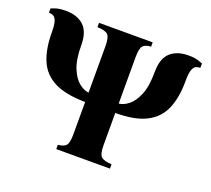

<svg xmlns="http://www.w3.org/2000/svg" viewBox="-114 -812 1054 958"><g transform="rotate(20 412.5 -332.5)"><path d="M272 0V-23Q301 -25 314 -38Q327 -51 327 -100V-270Q222 -271 162 -302Q102 -333 77 -393Q52 -453 52 -539Q52 -580 45.5 -598.5Q39 -617 28.5 -622Q18 -627 5 -627V-650Q25 -658 40.5 -661.5Q56 -665 81 -665Q142 -665 177 -633Q212 -601 212 -529Q212 -454 230.5 -409Q249 -364 275.5 -343Q302 -322 327 -320V-565Q327 -614 312.5 -627.5Q298 -641 257 -642V-665H542V-642Q513 -641 500 -627.5Q487 -614 487 -565V-320Q512 -322 538.5 -343Q565 -364 583.5 -409Q602 -454 602 -529Q602 -601 637 -633Q672 -665 733 -665Q759 -665 774 -661.5Q789 -658 809 -650V-627Q796 -627 785.5 -622Q775 -617 768.5 -598.5Q762 -580 762 -539Q762 -452 736.5 -392Q711 -332 651 -301Q591 -270 487 -270V-100Q487 -51 502 -38Q517 -25 557 -23V0Z"/></g></svg>

Font: Bona Nova SC
Style: Bold
Weight: 700
Designer: Mateusz Machalski
Foundry: Capitalics
Version: Version 4.001; ttfautohint (v1.8.4.7-5d5b)